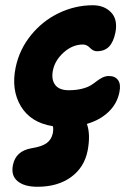

<svg xmlns="http://www.w3.org/2000/svg" viewBox="-20 -507 534 738"><path d="M124 210.9Q73.2 210.9 47.4 189.2Q21.5 167.5 29.8 127Q40.5 73.7 100.1 63Q140.6 56.6 159.2 43.2Q177.7 29.8 183.1 4.9Q186 -13.7 183.1 -22Q98.6 -35.2 60.5 -98.1Q22.5 -161.1 40 -247.1Q54.2 -316.4 98.9 -371.6Q143.6 -426.8 206.3 -456.8Q269 -486.8 336.9 -486.8Q380.4 -486.8 406.7 -459.7Q433.1 -432.6 423.8 -382.8Q416.5 -346.2 399.4 -328.1Q382.3 -310.1 352.1 -310.1Q338.4 -310.1 325.9 -323Q313.5 -335.9 298.8 -335.9Q258.8 -335.9 224.6 -305.2Q190.4 -274.4 183.1 -234.9Q176.8 -201.2 192.1 -180.7Q207.5 -160.2 244.1 -160.2Q272.9 -160.2 294.9 -165.8Q316.9 -171.4 329.6 -179.4Q342.3 -187.5 352.5 -195.6Q362.8 -203.6 374.3 -209.2Q385.7 -214.8 398.9 -214.8Q422.4 -214.8 433.8 -199Q445.3 -183.1 439 -152.8Q430.2 -108.4 397.2 -76.9Q364.3 -45.4 314 -30.8Q328.6 9.8 316.9 71.8Q304.2 136.7 252.9 173.8Q201.7 210.9 124 210.9Z"/></svg>

Font: Shantell Sans Irregular
Style: Bold Italic
Weight: 700
Italic angle: -11.31°
Designer: Stephen Nixon, Anya Danilova, Shantell Martin
Foundry: Arrow Type
Version: Version 1.006;[9816181b4]